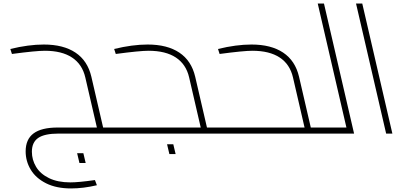

<svg xmlns="http://www.w3.org/2000/svg" viewBox="-20 -750 2265 1078"><path d="M684 -11Q684 0 667 0H309Q230 0 194.5 24.5Q159 49 159 102Q159 147 182.5 186.5Q206 226 255 250Q304 274 375 274Q421 274 513 261L524 290Q448 308 379 308Q296 308 238.5 279Q181 250 152.5 202.5Q124 155 124 100Q124 32 168.5 -1Q213 -34 304 -34H524L459 -315Q442 -389 384.5 -427Q327 -465 232 -465Q182 -465 47 -447L38 -475Q140 -500 226 -500Q336 -500 404 -454.5Q472 -409 493 -319L559 -34H659Q684 -34 684 -11ZM413 110H448L461 165H426Z M1267 -11Q1267 0 1250 0H667Q653 0 648 -5.5Q643 -11 643 -22Q643 -34 659 -34H1107L1042 -315Q1025 -389 967.5 -427Q910 -465 814 -465Q765 -465 630 -447L621 -475Q723 -500 809 -500Q919 -500 987 -454.5Q1055 -409 1076 -319L1142 -34H1242Q1267 -34 1267 -11ZM918 60H953L966 115H931Z M1850 -11Q1850 0 1833 0H1250Q1236 0 1231 -5.5Q1226 -11 1226 -22Q1226 -34 1242 -34H1690L1625 -315Q1608 -389 1550.5 -427Q1493 -465 1397 -465Q1348 -465 1213 -447L1204 -475Q1306 -500 1392 -500Q1502 -500 1570 -454.5Q1638 -409 1659 -319L1725 -34H1825Q1850 -34 1850 -11Z M1968 0H1833Q1819 0 1814 -5.5Q1809 -11 1809 -22Q1809 -34 1825 -34H1925L1764 -730H1799Z M1979 -730H2014L2183 0H2148Z"/></svg>

Font: Cairo ExtraLight
Style: Italic
Weight: 275
Italic angle: -13°
Designer: Mohamed Gaber, Accademia di Belle Arti di Urbino and others
Foundry: Kief Type Foundry, Accademia di Belle Arti di Urbino and others
Version: Version 3.011